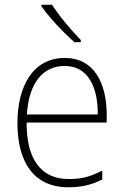

<svg xmlns="http://www.w3.org/2000/svg" viewBox="-20 -785 527 815"><path d="M201 -765H156V-758C188 -712 250 -646 296 -606H323V-615C283 -656 230 -718 201 -765ZM255 -539C121 -539 54 -421 54 -262C54 -99 122 10 270 10C327 10 370 -1 414 -23V-61C362 -34 325 -25 271 -25C154 -25 92 -110 93 -265H433V-297C433 -431 380 -539 255 -539ZM255 -505C352 -505 396 -418 395 -299H94C103 -435 163 -505 255 -505Z"/></svg>

Font: Noto Sans Myanmar SemiCondensed ExtraLight
Style: Regular
Weight: 200
Width: 4
Designer: Monotype Design Team
Foundry: Monotype Imaging Inc.
Version: Version 2.107